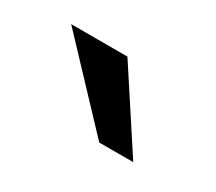

<svg xmlns="http://www.w3.org/2000/svg" viewBox="-44 -753 302 269"><g transform="rotate(30 107.0 -618.0)"><path d="M184 -556 103 -680H12L129 -556Z"/></g></svg>

Font: LT Wave Alt Light
Style: Regular
Weight: 300
Designer: Daniel Lyons
Version: Version 2.5 (Glyphs App)